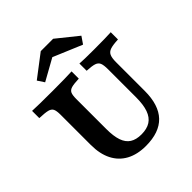

<svg xmlns="http://www.w3.org/2000/svg" viewBox="-211 -910 1061 1061"><g transform="rotate(-45 319.5 -379.0)"><path d="M108.3 -208.1V-445.2Q108.3 -475.4 101.6 -489.1Q94.8 -502.9 75.3 -507.9Q55.8 -512.9 11.9 -514.5V-571Q54.9 -568.5 171 -568.5Q276.9 -568.5 320.5 -571V-514.5Q280.2 -512.9 262 -507.7Q243.9 -502.4 237.4 -488.7Q231 -475 231 -445.2V-210.4Q231 -154.1 243.1 -119.1Q255.2 -84.1 280.9 -67.7Q306.6 -51.3 347.7 -51.3Q390.8 -51.3 418.1 -68.9Q445.3 -86.5 458.4 -123.3Q471.4 -160 471.4 -218V-436.5Q471.4 -469.8 465 -485Q458.5 -500.3 440.4 -506.4Q422.2 -512.5 381.9 -514.5V-571Q411.6 -568.5 494.3 -568.5Q591.3 -568.5 626.7 -571V-514.5Q584.8 -512.5 565.1 -505.8Q545.4 -499.1 537.9 -482.7Q530.3 -466.3 530.3 -432.8V-209.3Q530.3 -98.7 477.7 -43.7Q425 11.3 320 11.3Q253 11.3 205.5 -14.4Q158.1 -40.2 133.2 -89.2Q108.3 -138.3 108.3 -208.1ZM148.7 -671 279.2 -770.5H376L498.4 -672.1L470 -630.6L269.7 -714.9L332.4 -719.3L174.7 -631.5Z"/></g></svg>

Font: Playfair Micro SmCond SmLight
Style: Regular
Weight: 360
Width: 4
Designer: Claus Eggers Sørensen
Foundry: Claus Eggers Sørensen
Version: Version 2.100;Glyphs 3.2 (3219)